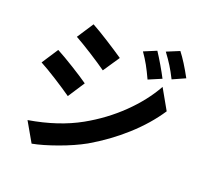

<svg xmlns="http://www.w3.org/2000/svg" viewBox="-144 -986 1289 1211"><g transform="rotate(20 500.0 -381.0)"><path d="M730 -768Q752 -735 778 -690.5Q804 -646 821 -613L734 -576Q711 -626 691.5 -661Q672 -696 646 -733ZM867 -816Q910 -761 961 -667L876 -629Q853 -675 832 -708.5Q811 -742 782 -781ZM295 -787Q341 -762 409.5 -718.5Q478 -675 523 -644L449 -534Q404 -566 337 -608.5Q270 -651 223 -677ZM110 -77Q307 -110 450 -190Q577 -261 678 -359Q779 -457 839 -565L916 -429Q848 -326 745.5 -233.5Q643 -141 519 -69Q445 -28 349.5 6.5Q254 41 185 54ZM141 -559Q190 -533 259.5 -490Q329 -447 370 -418L297 -306Q250 -339 183 -381.5Q116 -424 69 -449Z"/></g></svg>

Font: Sinter Bold
Style: Regular
Weight: 700
Foundry: Adobe & rsms
Version: Version 1.000